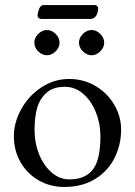

<svg xmlns="http://www.w3.org/2000/svg" viewBox="-20 -727 535 761"><path d="M35 0ZM35 -187Q35 -242 64.5 -295Q94 -348 144.5 -381Q195 -414 254 -414Q311 -414 358 -386.5Q405 -359 432.5 -312.5Q460 -266 460 -213Q460 -153 434 -101Q408 -49 357 -17.5Q306 14 234 14Q179 14 133.5 -12Q88 -38 61.5 -84Q35 -130 35 -187ZM358 -71Q378 -110 378 -189Q378 -237 360 -282Q342 -327 310 -355Q278 -383 237 -383Q208 -383 187 -374Q166 -365 149 -343Q131 -320 124 -286.5Q117 -253 117 -210Q117 -160 135 -115.5Q153 -71 184.5 -43.5Q216 -16 255 -16Q330 -16 358 -71ZM116 -558Q116 -577 131.5 -592.5Q147 -608 166 -608Q185 -608 200.5 -592.5Q216 -577 216 -558Q216 -539 200.5 -523.5Q185 -508 166 -508Q147 -508 131.5 -523.5Q116 -539 116 -558ZM293 -558Q293 -577 308.5 -592.5Q324 -608 343 -608Q362 -608 377.5 -592.5Q393 -577 393 -558Q393 -539 377.5 -523.5Q362 -508 343 -508Q324 -508 308.5 -523.5Q293 -539 293 -558ZM129 -664Q129 -676 135 -691.5Q141 -707 153 -707H356Q361 -707 365 -703Q369 -699 369 -695Q369 -677 361 -664.5Q353 -652 338 -652H143Q138 -652 133.5 -655.5Q129 -659 129 -664Z"/></svg>

Font: EB Garamond
Style: Regular
Weight: 400
Designer: Georg Duffner and Octavio Pardo
Foundry: Georg Duffner
Version: Version 1.000; ttfautohint (v1.6)